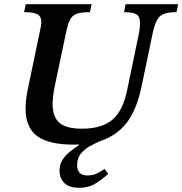

<svg xmlns="http://www.w3.org/2000/svg" viewBox="-20 -677 870 916"><path d="M357 219Q309 219 286.5 195.5Q264 172 264 138Q264 108 278 86Q292 64 313 47Q334 30 356 16V12Q349 13 343 13Q337 13 331 13Q212 13 157 -28Q102 -69 102 -159Q102 -199 112 -248L171 -531Q177 -556 177 -571Q177 -599 158.5 -609Q140 -619 95 -619L103 -657H417L409 -619Q368 -619 346.5 -611.5Q325 -604 314.5 -583.5Q304 -563 296 -526L240 -260Q231 -212 231 -180Q231 -121 262.5 -92Q294 -63 372 -63Q466 -63 517 -106.5Q568 -150 588 -254L637 -490Q643 -515 645.5 -534Q648 -553 648 -567Q648 -598 631 -608.5Q614 -619 572 -619L579 -657H830L822 -619Q780 -619 758 -609Q736 -599 724.5 -572Q713 -545 703 -493L655 -263Q632 -154 585.5 -92.5Q539 -31 458 -4Q435 6 409.5 20Q384 34 366 55.5Q348 77 348 111Q348 160 397 160Q421 160 438 152.5Q455 145 479 129L496 153Q463 182 432 200.5Q401 219 357 219Z"/></svg>

Font: STIX Two Text SemiBold
Style: Italic
Weight: 600
Italic angle: -12°
Designer: Ross Mills, John Hudson & Paul Hanslow, Tiro Typeworks Ltd; with prior portions MicroPress Inc. and Coen Hoffman, Elsevi
Foundry: Tiro Typeworks Ltd
Version: Version 2.13 b171